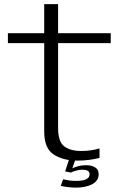

<svg xmlns="http://www.w3.org/2000/svg" viewBox="-20 -746 595 899"><path d="M341.5 6Q396.5 6 446 -6.5V-51Q405 -39 361.5 -39Q309.5 -39 280.8 -60.8Q252 -82.5 252 -147V-544H498.5V-590.5H252V-726.5H187V-590.5H17V-544H187V-130.5Q187 -51.5 231 -22.8Q275 6 341.5 6ZM336 132.5Q356.5 132.5 375.8 128.8Q395 125 410 117.5Q425 110 433.5 98Q442 86 442 70Q442 47.5 425 37.5Q408 27.5 383 27.5Q362 27.5 342.5 33Q323 38.5 313 46L311.5 62Q324.5 56 339.2 52.2Q354 48.5 366.5 48.5Q381.5 48.5 390.5 53.5Q399.5 58.5 399.5 70Q399.5 85.5 384 93.2Q368.5 101 336.5 101Q319 101 303.2 98.8Q287.5 96.5 275.5 93.5L264.5 124.5Q280.5 128 298.8 130.2Q317 132.5 336 132.5ZM311.5 62 334 -1.5H304L285 56.5Z"/></svg>

Font: Anybody SemiExpanded Light
Style: Regular
Weight: 300
Width: 6
Version: Version 1.113;gftools[0.9.25]